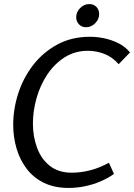

<svg xmlns="http://www.w3.org/2000/svg" viewBox="-20 -915 660 945"><path d="M317 10Q248 10 196.5 -15Q145 -40 111.5 -84Q78 -128 61.5 -184Q45 -240 45 -301Q45 -378 69.5 -454.5Q94 -531 142.5 -594Q191 -657 261.5 -695.5Q332 -734 423 -734Q457 -734 493 -726.5Q529 -719 562.5 -702.5Q596 -686 620 -657L564 -599Q534 -634 494 -649.5Q454 -665 413 -665Q349 -665 298.5 -633Q248 -601 213 -548.5Q178 -496 160 -432.5Q142 -369 142 -307Q142 -243 162.5 -187.5Q183 -132 225.5 -98.5Q268 -65 333 -65Q378 -65 424.5 -77Q471 -89 516 -114L541 -59Q510 -37 473 -21.5Q436 -6 396.5 2Q357 10 317 10ZM468 -846Q468 -820 448.5 -800.5Q429 -781 403 -781Q382 -781 368.5 -795.5Q355 -810 355 -830Q355 -856 374.5 -875.5Q394 -895 419 -895Q441 -895 454.5 -881Q468 -867 468 -846Z"/></svg>

Font: Rosario
Style: Italic
Weight: 400
Italic angle: -8.05°
Designer: Hector Gatti
Foundry: Omnibus Type
Version: Version 1.201